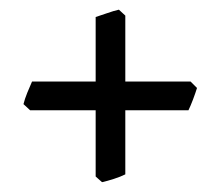

<svg xmlns="http://www.w3.org/2000/svg" viewBox="-20 -472 454 395"><path d="M237.8 -113.3Q228 -108.4 214.4 -104Q200.7 -99.6 189.9 -97.2L176.8 -108.9V-245.1H42L28.3 -257.8Q30.8 -268.1 36.1 -281.2Q41.5 -294.4 45.9 -304.2H176.8V-437Q186 -439.9 200 -444.8Q213.9 -449.7 224.6 -452.1L237.8 -439.9V-304.2H372.1L385.3 -291Q383.8 -286.1 381.6 -279.8Q379.4 -273.4 377 -267.1Q374.5 -260.7 372.1 -254.9Q369.6 -249 367.7 -245.1H237.8Z"/></svg>

Font: Gentium Book Basic
Style: Regular
Weight: 400
Designer: J. Victor Gaultney and Annie Olsen
Foundry: SIL International
Version: Version 1.102; 2013; Maintenance release